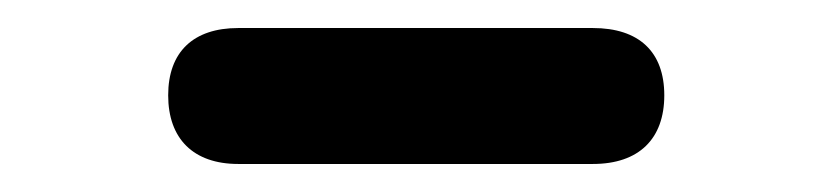

<svg xmlns="http://www.w3.org/2000/svg" viewBox="-20 -722 594 137"><path d="M403 -605C436 -605 454 -623 454 -654C454 -685 436 -702 403 -702H150C118 -702 100 -685 100 -654C100 -623 118 -605 150 -605Z"/></svg>

Font: Nunito Black
Style: Regular
Weight: 900
Designer: Vernon Adams
Foundry: Vernon Adams
Version: Version 3.602